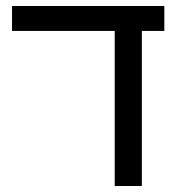

<svg xmlns="http://www.w3.org/2000/svg" viewBox="-20 -619 594 639"><path d="M452.1 -516.1V0H361.8V-516.1H20V-599.1H526.9V-516.1Z"/></svg>

Font: Arimo
Style: Regular
Weight: 400
Designer: Steve Matteson
Foundry: Monotype Imaging Inc.
Version: Version 1.33